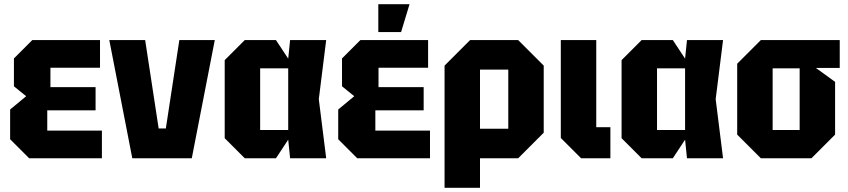

<svg xmlns="http://www.w3.org/2000/svg" viewBox="-20 -750 4020 910"><path d="M118 0 28 -90V-231L104 -294L46 -341V-473L133 -560H454V-429H219V-337H433V-227H204V-131H463V0Z M607 0 498 -560H668L732 -141H766L830 -560H998L889 0Z M1140 0 1045 -95V-465L1140 -560H1288L1346 -472L1355 -560H1526L1491 -280L1526 0H1355L1346 -88L1288 0ZM1213 -134H1346V-426H1213Z M1673 0 1583 -90V-231L1659 -294L1601 -341V-473L1688 -560H2009V-429H1774V-337H1988V-227H1759V-131H2018V0ZM1773 -598V-730H1921L1881 -598Z M2087 140V-439L2208 -560H2436L2557 -439V-121L2436 0H2255V140ZM2389 -420H2255V-140H2389Z M2638 -560H2806V-147H2873V0H2734L2638 -96Z M3021 0 2926 -95V-465L3021 -560H3169L3227 -472L3236 -560H3407L3372 -280L3407 0H3236L3227 -88L3169 0ZM3094 -134H3227V-426H3094Z M3474 -112V-448L3586 -560H3960V-428H3847L3938 -362V-112L3826 0H3586ZM3642 -134H3770V-426H3642Z"/></svg>

Font: Tektur SemiCondensed
Style: Bold
Weight: 700
Width: 4
Designer: Adam Jagosz
Foundry: Adam Jagosz
Version: Version 1.005;gftools[0.9.30]